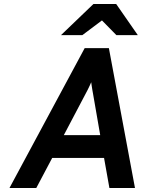

<svg xmlns="http://www.w3.org/2000/svg" viewBox="-20 -941 719 961"><path d="M27.4 0 403.8 -700H525L655.6 0H527.6L500.8 -150.4H241.2L161.6 0ZM299.4 -264.6H481.6L445.6 -472Q444.4 -478.5 442.4 -489.9Q440.4 -501.3 438.8 -512.5Q437.1 -523.7 436.6 -529.4Q434.1 -523.4 429.2 -512.9Q424.4 -502.4 419 -491.7Q413.7 -481 409.8 -474.2ZM285.1 -765 447.7 -921H561.5L669.9 -765H562.7L490.3 -838.8L391.9 -765Z"/></svg>

Font: Overpass
Style: Italic
Weight: 400
Italic angle: -10°
Designer: Delve Withrington, Dave Bailey, Thomas Jockin
Foundry: Delve Fonts LLC
Version: Version 4.000